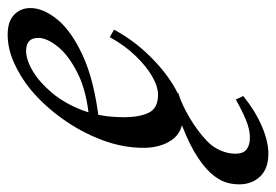

<svg xmlns="http://www.w3.org/2000/svg" viewBox="-198 -352 704 489"><g transform="rotate(-90 153.5 -107.0)"><path d="M105 8Q62 8 42 -21Q22 -50 22 -93Q22 -146 42 -199Q62 -252 96 -299.5Q130 -347 171 -381Q203 -407 239 -423Q275 -439 310 -439Q344 -439 361 -422.5Q378 -406 378 -381Q378 -348 348.5 -312Q319 -276 255.5 -247Q192 -218 89 -206L92 -231Q164 -237 210.5 -260Q257 -283 279.5 -311Q302 -339 302 -361Q302 -392 269 -392Q246 -392 217.5 -375Q189 -358 162 -326Q135 -294 117.5 -248Q100 -202 100 -143Q100 -103 111.5 -79.5Q123 -56 157 -56Q178 -56 204 -71Q230 -86 256.5 -113.5Q283 -141 304 -179L323 -168Q297 -120 259 -80.5Q221 -41 180.5 -16.5Q140 8 105 8ZM7 225Q-31 225 -51 204Q-71 183 -71 151Q-71 121 -57.5 98.5Q-44 76 -19 57Q11 34 51.5 16.5Q92 -1 125 -12L163 -5Q133 4 98.5 24.5Q64 45 39 69Q24 83 15.5 102.5Q7 122 7 141Q7 161 18 169.5Q29 178 48 178Q69 178 94 167.5Q119 157 145 142L154 161Q117 191 78 208Q39 225 7 225Z"/></g></svg>

Font: Ibarra Real Nova Medium
Style: Italic
Weight: 500
Italic angle: -22°
Designer: Jose Maria Ribagorda & Octavio Pardo
Foundry: Octavio Pardo
Version: Version 2.000